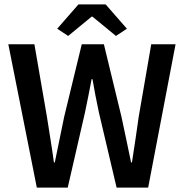

<svg xmlns="http://www.w3.org/2000/svg" viewBox="-20 -856 840 876"><path d="M148 0 18 -654H137L194 -324Q202 -272 210.5 -219.5Q219 -167 226 -115H230Q241 -167 251.5 -219.5Q262 -272 273 -324L353 -654H454L534 -324Q545 -273 556 -220.5Q567 -168 578 -115H582Q590 -168 598 -220Q606 -272 613 -324L670 -654H781L656 0H512L431 -344Q423 -382 415.5 -420Q408 -458 402 -495H398Q391 -458 383.5 -420Q376 -382 368 -344L289 0ZM291 -692 241 -725 338 -836H462L559 -725L509 -692L402 -780H398Z"/></svg>

Font: Source Sans Pro SemiBold
Style: Regular
Weight: 600
Designer: Paul D. Hunt
Foundry: Adobe Systems Incorporated
Version: Version 2.045;hotconv 1.0.109;makeotfexe 2.5.65596